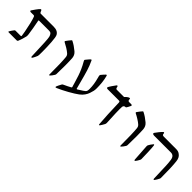

<svg xmlns="http://www.w3.org/2000/svg" viewBox="193 -1517 2584 2584"><g transform="rotate(45 1484.5 -225.5)"><path d="M101.1 -81.1H197.3Q206.5 -81.1 206.5 -90.8Q206.5 -100.1 195.1 -161.9Q183.6 -223.6 168.2 -289.1Q152.8 -354.5 139.6 -388.2Q137.7 -394.5 133.5 -398.2Q129.4 -401.9 124 -401.9H65.4Q59.1 -401.9 54.2 -405.5Q49.3 -409.2 49.3 -415Q49.3 -417.5 52.2 -421.9Q60.5 -436.5 88.6 -474.6Q116.7 -512.7 128.9 -523.4Q134.8 -527.8 138.7 -527.8Q147 -527.8 152.3 -514.6Q153.8 -511.2 157.7 -501Q161.6 -490.7 166 -486.8Q170.4 -482.9 177.2 -482.9H423.8Q501 -482.9 528.8 -430.7Q542 -405.3 548.1 -315.2Q554.2 -225.1 554.2 -132.8Q554.2 -85 553.2 -73.7Q552.2 -58.1 549.8 -52.7Q535.6 -16.6 516.6 15.1Q514.6 18.1 511.7 20.3Q508.8 22.5 506.3 22.5Q502.4 22.5 499.8 19.5Q497.1 16.6 496.6 10.7Q495.1 0.5 493.7 -67.4Q490.2 -171.4 486.3 -246.1Q482.4 -320.8 476.6 -344.7Q468.8 -373.5 455.6 -387.2Q442.4 -400.9 419.4 -400.9H231.4Q225.1 -400.9 221.7 -399.4Q218.3 -397.9 218.3 -395.5Q218.3 -395 218.5 -392.1Q218.8 -389.2 220.2 -384.3Q229 -343.3 240.7 -274.9Q252.4 -206.5 256.8 -169.4Q258.3 -159.2 258.3 -147.9Q258.3 -137.2 256.8 -130.4Q252.4 -108.4 240.7 -71.3Q229 -34.2 220.7 -15.1Q215.3 0 199.7 0H46.9Q43.5 0 41.3 -1.7Q39.1 -3.4 39.1 -5.9Q39.1 -9.8 42.5 -14.2Q62 -47.9 83.5 -74.2Q86.4 -78.6 89.4 -79.8Q92.3 -81.1 101.1 -81.1Z M837.4 15.1Q837.4 -221.2 828.1 -308.1Q826.7 -322.3 821.8 -333.5Q816.9 -344.7 804.7 -356.4Q781.7 -377 743.7 -400.6Q705.6 -424.3 676.3 -438.5Q671.4 -441.9 669.2 -444.1Q667 -446.3 667 -449.7Q667 -452.6 669.4 -456.3Q671.9 -460 672.9 -460.9Q681.6 -475.1 697.8 -494.6Q713.9 -514.2 722.2 -523.4Q722.7 -523.9 725.1 -525.9Q727.5 -527.8 729.5 -527.8Q731.4 -527.8 735.1 -526.1Q738.8 -524.4 740.7 -523.4Q794.9 -496.1 854.5 -446.3Q876.5 -427.2 886.2 -406.2Q896 -385.3 898.4 -360.8Q899.4 -344.7 900.9 -302.2Q902.3 -259.8 902.3 -229.5Q902.3 -113.8 899.9 -56.6Q899.9 -52.2 897.9 -47.1Q896 -42 894 -37.6Q885.7 -22.9 871.6 -4.6Q857.4 13.7 850.1 20Q847.2 22.5 844.2 22.5Q841.3 22.5 839.4 20.3Q837.4 18.1 837.4 15.1Z M1166.5 -71.8Q1174.8 -76.2 1174.8 -83.5Q1174.3 -86.4 1172.9 -91.6Q1171.4 -96.7 1169.9 -99.6L1155.8 -147.9Q1136.7 -212.9 1123 -253.4Q1109.4 -293.9 1088.9 -340.6Q1068.4 -387.2 1038.6 -438.5Q1031.2 -451.7 1031.2 -456.1Q1031.2 -459 1034.2 -462.9Q1037.1 -466.8 1038.1 -468.3Q1048.8 -481.4 1065.7 -501.5Q1082.5 -521.5 1086.9 -524.4Q1087.9 -524.9 1090.6 -526.4Q1093.3 -527.8 1095.7 -527.8Q1101.6 -527.8 1103.5 -522.5Q1135.3 -456.1 1157.2 -385Q1179.2 -314 1207 -206.1Q1214.8 -175.3 1231.4 -113.8Q1232.9 -107.9 1237.3 -107.9Q1239.7 -107.9 1242.7 -109.1Q1245.6 -110.4 1247.1 -111.3Q1290.5 -138.7 1313 -153.3Q1335.4 -168 1341.8 -175.3Q1351.1 -185.1 1354.2 -198.5Q1357.4 -211.9 1357.4 -235.4Q1357.4 -315.9 1331.1 -412.1Q1321.8 -445.3 1321.8 -455.1Q1321.8 -460.9 1325.7 -467.3Q1335.4 -480 1353 -499.3Q1370.6 -518.6 1377 -524.4Q1377.9 -524.9 1380.1 -526.4Q1382.3 -527.8 1384.3 -527.8Q1387.2 -527.8 1390.1 -525.4Q1393.1 -522.9 1394 -518.1Q1407.7 -468.8 1413.6 -413.6Q1419.4 -358.4 1419.4 -306.2Q1419.4 -276.4 1414.8 -255.6Q1410.2 -234.9 1398.4 -198.7Q1388.7 -168.9 1367.2 -137.9Q1345.7 -106.9 1311 -80.6Q1265.1 -46.4 1185.8 -2Q1106.4 42.5 1034.7 73.7Q1024.4 77.6 1021.5 77.6Q1018.1 77.6 1015.9 75.2Q1013.7 72.8 1013.7 69.3Q1013.7 62.5 1027.3 34.4Q1041 6.3 1048.8 -6.8Q1051.8 -12.7 1055.9 -16.1Q1060.1 -19.5 1066.9 -22.5Q1086.9 -31.7 1121.3 -48.3Q1155.8 -64.9 1166.5 -71.8Z M1749.5 -400.9H1530.8Q1522 -400.9 1516.4 -405.3Q1510.7 -409.7 1510.7 -415.5Q1510.7 -422.9 1539.6 -466.1Q1568.4 -509.3 1579.6 -522.5Q1584 -527.8 1590.3 -527.8Q1599.1 -527.8 1601.1 -512.7Q1603.5 -496.1 1609.1 -489.5Q1614.7 -482.9 1624.5 -482.9H1758.3Q1763.2 -482.9 1766.1 -487.3Q1776.9 -500.5 1795.9 -514.2Q1814.9 -527.8 1825.7 -527.8Q1835 -527.8 1835 -518.1Q1835 -510.7 1836.4 -501.7Q1837.9 -492.7 1841.3 -489.3Q1846.2 -482.9 1860.8 -482.9H1899.9Q1904.8 -482.9 1909.9 -480.2Q1915 -477.5 1915 -471.7Q1915 -470.2 1913.1 -463.4Q1893.1 -421.4 1882.3 -406.7Q1880.4 -403.3 1877.7 -402.1Q1875 -400.9 1870.1 -400.9Q1854.5 -400.9 1845.9 -391.4Q1837.4 -381.8 1836.4 -369.1Q1835 -357.9 1835 -320.3Q1835 -259.3 1841.8 -136.2Q1844.7 -76.7 1844.7 -72.8Q1844.7 -55.7 1838.9 -45.4Q1830.1 -28.8 1821.8 -15.1Q1813.5 -1.5 1802.2 15.1Q1800.3 18.1 1797.1 20.3Q1793.9 22.5 1791.5 22.5Q1788.6 22.5 1787.1 19.3Q1785.6 16.1 1784.7 9.8Q1772 -143.1 1765.6 -377.9Q1765.6 -387.7 1761.7 -394.3Q1757.8 -400.9 1749.5 -400.9Z M2190.4 15.1Q2190.4 -221.2 2181.2 -308.1Q2179.7 -322.3 2174.8 -333.5Q2169.9 -344.7 2157.7 -356.4Q2134.8 -377 2096.7 -400.6Q2058.6 -424.3 2029.3 -438.5Q2024.4 -441.9 2022.2 -444.1Q2020 -446.3 2020 -449.7Q2020 -452.6 2022.5 -456.3Q2024.9 -460 2025.9 -460.9Q2034.7 -475.1 2050.8 -494.6Q2066.9 -514.2 2075.2 -523.4Q2075.7 -523.9 2078.1 -525.9Q2080.6 -527.8 2082.5 -527.8Q2084.5 -527.8 2088.1 -526.1Q2091.8 -524.4 2093.8 -523.4Q2147.9 -496.1 2207.5 -446.3Q2229.5 -427.2 2239.3 -406.2Q2249 -385.3 2251.5 -360.8Q2252.4 -344.7 2253.9 -302.2Q2255.4 -259.8 2255.4 -229.5Q2255.4 -113.8 2252.9 -56.6Q2252.9 -52.2 2251 -47.1Q2249 -42 2247.1 -37.6Q2238.8 -22.9 2224.6 -4.6Q2210.4 13.7 2203.1 20Q2200.2 22.5 2197.3 22.5Q2194.3 22.5 2192.4 20.3Q2190.4 18.1 2190.4 15.1Z M2733.9 -400.9H2418.9Q2402.8 -400.9 2394.3 -405.5Q2385.7 -410.2 2385.7 -417.5Q2385.7 -422.9 2389.2 -427.7Q2400.4 -445.3 2426.5 -477.5Q2452.6 -509.8 2466.8 -522.5Q2473.1 -527.8 2476.1 -527.8Q2483.9 -527.8 2486.3 -517.1Q2486.8 -514.2 2487.5 -508.1Q2488.3 -502 2490 -496.8Q2491.7 -491.7 2495.1 -489.3Q2499 -485.8 2505.4 -484.9Q2511.7 -483.9 2520.5 -483.9H2749Q2770.5 -483.9 2787.8 -479.7Q2805.2 -475.6 2824.2 -460.9Q2846.2 -444.8 2856.9 -422.1Q2867.7 -399.4 2871.1 -367.7Q2882.8 -270 2882.8 -69.3Q2882.8 -62 2882.3 -58.1Q2881.8 -54.2 2879.4 -48.3Q2875 -37.1 2860.4 -12.2Q2845.7 12.7 2839.4 19Q2835.9 22.5 2832 22.5Q2828.1 22.5 2825.7 19.5Q2823.2 16.6 2823.2 12.2L2820.3 -70.3Q2817.4 -171.4 2814.5 -231.2Q2811.5 -291 2805.2 -330.1Q2794.9 -400.9 2733.9 -400.9ZM2447.8 -249.5Q2454.6 -263.2 2466.8 -281.2Q2479 -299.3 2492.7 -314.9Q2495.1 -317.4 2497.6 -317.4Q2504.9 -317.4 2506.3 -306.2Q2511.2 -276.9 2514.6 -185.8Q2518.1 -94.7 2518.1 -58.6Q2518.1 -49.8 2513.7 -40Q2496.1 -5.4 2478.5 16.6Q2476.1 20 2473.6 21.2Q2471.2 22.5 2467.8 22.5Q2464.8 22.5 2462.6 19.8Q2460.4 17.1 2460 12.2Q2444.3 -204.1 2444.3 -225.6Q2444.3 -242.7 2447.8 -249.5Z"/></g></svg>

Font: David Libre
Style: Regular
Weight: 400
Version: Version 1.000